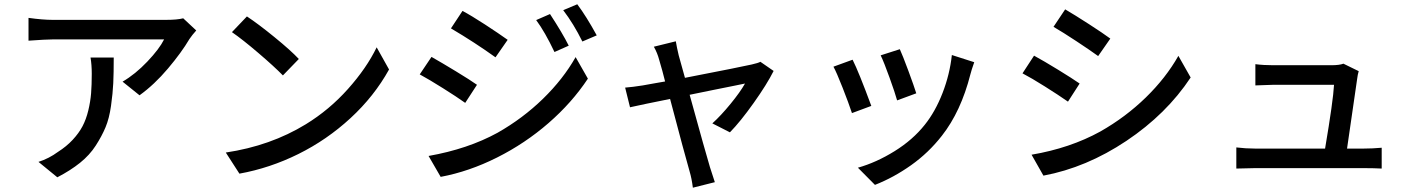

<svg xmlns="http://www.w3.org/2000/svg" viewBox="-20 -789 6639 901"><path d="M404.8 -519H513.7Q513.7 -445.8 511.5 -398.7Q509.3 -351.6 501 -292.5Q492.7 -233.4 475.3 -191.9Q458 -150.4 429.4 -106Q400.9 -61.5 355.7 -25.1Q310.5 11.2 249 43L160.6 -29.3Q210.4 -45.4 252 -76.2Q292 -101.6 321 -132.8Q350.1 -164.1 367.2 -196.5Q384.3 -229 394.3 -270.5Q404.3 -312 407.5 -351.3Q410.6 -390.6 410.6 -442.9Q410.6 -485.8 404.8 -519ZM839.8 -703.1 900.9 -646Q882.3 -625.5 869.1 -606Q832 -543 768.1 -467.3Q704.1 -391.6 634.8 -341.8L555.2 -405.8Q614.7 -440.4 671.4 -500Q728 -559.6 750 -604H226.1Q195.8 -604 113.8 -598.1V-705.1Q180.7 -695.8 226.1 -695.8H759.8Q811.5 -695.8 839.8 -703.1Z M1138.7 -711.9Q1191.9 -676.8 1268.1 -614.7Q1344.2 -552.7 1382.3 -512.2L1307.6 -435.1Q1267.1 -476.6 1192.9 -540Q1118.7 -603.5 1068.4 -638.2ZM1039.6 -73.2Q1249.5 -104.5 1415.5 -206.1Q1525.9 -273.9 1613 -371.6Q1700.2 -469.2 1747.6 -566.9L1805.7 -462.9Q1735.8 -336.9 1624.8 -234.6Q1513.7 -132.3 1380.1 -66.2Q1246.6 0 1103.5 25.9Z M2561 -723.1Q2619.1 -634.3 2648.9 -574.7L2582 -544.9Q2537.1 -639.6 2496.1 -694.8ZM2689 -769Q2731.4 -712.4 2780.3 -623L2712.9 -594.2Q2671.9 -677.2 2623 -741.2ZM2150.4 -737.8Q2190.9 -716.3 2255.9 -674.1Q2320.8 -631.8 2362.3 -602.1L2305.2 -520Q2208 -589.8 2096.2 -655.8ZM1991.2 -57.1Q2175.8 -89.8 2314.9 -166Q2433.6 -233.4 2528.3 -325.7Q2623 -418 2681.2 -521L2738.8 -419.9Q2664.1 -307.1 2554 -211.4Q2443.8 -115.7 2312.5 -49.8Q2181.2 16.1 2047.9 41ZM2004.9 -522Q2053.2 -494.6 2119.9 -454.1Q2186.5 -413.6 2218.3 -391.1L2163.1 -306.2Q2123.5 -334.5 2058.6 -375.2Q1993.7 -416 1949.7 -439.9Z M3405.3 -168 3322.8 -210Q3362.8 -246.1 3408.2 -301.5Q3453.6 -356.9 3476.1 -397Q3467.8 -395 3428.5 -387.2Q3389.2 -379.4 3328.9 -367.2Q3268.6 -355 3216.3 -344.2Q3293 -65.9 3311.5 -4.9Q3311.5 -4.4 3334.5 65.9L3231.4 91.8Q3226.1 48.8 3216.3 16.1Q3193.8 -61.5 3124.5 -324.7Q2997.6 -299.3 2936.5 -285.6L2913.6 -377.9Q2947.8 -380.4 2996.6 -388.2Q3002 -389.2 3016.6 -391.8Q3031.2 -394.5 3055.2 -398.7Q3079.1 -402.8 3101.1 -406.7Q3089.4 -454.6 3073.2 -508.8Q3064.9 -540.5 3048.3 -569.8L3151.4 -595.2Q3155.8 -567.9 3165 -529.3L3194.3 -423.8Q3466.3 -476.6 3507.3 -486.3Q3538.1 -493.2 3548.3 -499L3610.4 -456.1Q3579.1 -393.6 3516.8 -305.9Q3454.6 -218.3 3405.3 -168Z M4202.6 -558.1Q4215.8 -529.3 4242.7 -456.8Q4269.5 -384.3 4279.8 -351.1L4189.9 -317.9Q4180.2 -353 4154.5 -424.3Q4128.9 -495.6 4112.8 -529.3ZM4446.8 -530.8 4551.8 -497.1Q4537.6 -456.5 4533.7 -439.9Q4489.3 -265.6 4399.9 -151.9Q4337.4 -71.8 4255.4 -13.7Q4173.3 44.4 4085.9 78.6L4005.9 -2Q4092.3 -26.4 4178 -79.6Q4263.7 -132.8 4319.8 -203.6Q4369.1 -265.1 4403.1 -352.5Q4437 -439.9 4446.8 -530.8ZM3981 -508.8Q4009.8 -451.7 4068.8 -292L3978 -258.3Q3962.9 -304.2 3934.1 -377.4Q3905.3 -450.7 3891.1 -476.1Z M4978.5 -745.1Q5022.9 -719.2 5089.8 -676Q5156.7 -632.8 5190.4 -607.9L5133.3 -525.9Q5095.7 -553.2 5031.2 -595.7Q4966.8 -638.2 4923.8 -663.1ZM4820.8 -63Q5002 -93.8 5143.6 -171.9Q5262.2 -239.3 5356.7 -331.3Q5451.2 -423.3 5509.8 -526.9L5567.4 -425.3Q5453.6 -253.4 5265.9 -127.9Q5078.1 -2.4 4876.5 35.2ZM4832.5 -527.8Q4877.4 -503.4 4945.1 -461.9Q5012.7 -420.4 5046.4 -397L4991.7 -312Q4946.8 -343.3 4883.5 -383.1Q4820.3 -422.9 4778.3 -444.8Z M5781.7 -97.2Q5825.7 -91.8 5868.2 -91.8H6198.2Q6236.3 -316.9 6240.2 -391.1H5956.1Q5945.8 -391.1 5871.1 -388.2V-487.8Q5909.2 -482.9 5955.1 -482.9H6226.1Q6266.1 -482.9 6284.2 -490.2L6356 -455.1Q6351.1 -438.5 6349.1 -421.4Q6341.3 -364.7 6301.3 -91.8H6380.9Q6419.9 -91.8 6463.9 -95.7V2Q6427.7 0 6383.3 0H5868.2Q5845.2 0 5781.7 2Z"/></svg>

Font: Karasuma Gothic
Style: Regular
Weight: 500
Designer: Rasmus Andersson / Ryoko Nishizuka
Foundry: Genbu
Version: Version 1.00